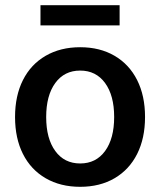

<svg xmlns="http://www.w3.org/2000/svg" viewBox="-20 -705 617 740"><path d="M289 -523Q365 -523 421.5 -490Q478 -457 508.5 -396.5Q539 -336 539 -254Q539 -172 508.5 -111.5Q478 -51 421.5 -18Q365 15 289 15Q213 15 156 -18Q99 -51 68.5 -111.5Q38 -172 38 -254Q38 -336 68.5 -396.5Q99 -457 156 -490Q213 -523 289 -523ZM289 -433Q228 -433 193 -385Q158 -337 158 -254Q158 -171 193 -123Q228 -75 289 -75Q350 -75 385 -123Q420 -171 420 -254Q420 -337 385 -385Q350 -433 289 -433ZM136 -607V-685H441V-607Z"/></svg>

Font: CST
Style: Medium
Weight: 500
Version: Version 1.00